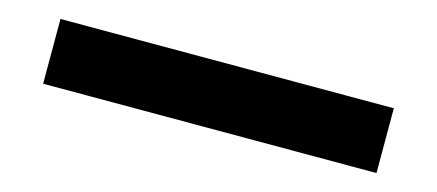

<svg xmlns="http://www.w3.org/2000/svg" viewBox="-28 -592 1057 464"><g transform="rotate(15 500.0 -360.0)"><path d="M83 -279V-441H917V-279Z"/></g></svg>

Font: Mplus 1p ExtraBold
Style: Regular
Weight: 800
Version: Version 1.061